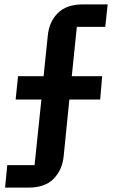

<svg xmlns="http://www.w3.org/2000/svg" viewBox="-20 -718 524 872"><path d="M13 32H137L168 -266H51L62 -372H178L197 -556Q203 -619 242.5 -658.5Q282 -698 356 -698H469L458 -596H329L306 -372H444L435 -266H295L269 -7Q262 55 223 94.5Q184 134 110 134H3Z"/></svg>

Font: IBM Plex Sans Thai SmBld
Style: Regular
Weight: 600
Designer: Mike Abbink, Paul van der Laan, Pieter van Rosmalen, Ben Mitchell, Mark Frömberg
Foundry: Bold Monday
Version: Version 1.2